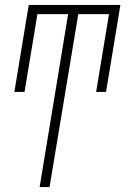

<svg xmlns="http://www.w3.org/2000/svg" viewBox="-20 -550 540 775"><path d="M140 205 255 -493H131L79 -179H38L96 -530H466L408 -179H368L420 -493H296L180 205Z"/></svg>

Font: Iosevka Curly Slab XLtObl
Style: Regular
Weight: 200
Italic angle: -9°
Monospace: yes
Designer: Belleve Invis
Foundry: Belleve Invis
Version: Version 11.1.0; ttfautohint (v1.8.3)